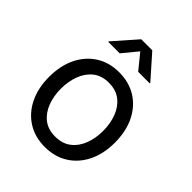

<svg xmlns="http://www.w3.org/2000/svg" viewBox="-213 -888 1027 1027"><g transform="rotate(45 300.0 -375.0)"><path d="M299.3 11.7Q225.1 11.7 169.2 -23.4Q113.3 -58.6 82 -122.1Q50.8 -185.5 50.8 -269.5Q50.8 -355 82 -418.7Q113.3 -482.4 169.2 -517.6Q225.1 -552.7 299.3 -552.7Q374 -552.7 430.2 -517.6Q486.3 -482.4 517.6 -418.7Q548.8 -355 548.8 -269.5Q548.8 -185.5 517.6 -122.1Q486.3 -58.6 430.2 -23.4Q374 11.7 299.3 11.7ZM299.3 -66.9Q354.5 -66.9 390.1 -95.2Q425.8 -123.5 442.9 -169.7Q460 -215.8 460 -269.5Q460 -323.7 442.9 -370.4Q425.8 -417 390.1 -445.6Q354.5 -474.1 299.3 -474.1Q244.6 -474.1 209.5 -445.6Q174.3 -417 157.2 -370.6Q140.1 -324.2 140.1 -269.5Q140.1 -215.8 157.2 -169.7Q174.3 -123.5 209.5 -95.2Q244.6 -66.9 299.3 -66.9ZM229 -626H142.6V-630.4L257.3 -760.7H340.8L456.1 -630.4V-626H368.7L299.3 -711.4Z"/></g></svg>

Font: Inter-Regular
Style: Regular
Weight: 400
Designer: Rasmus Andersson
Foundry: rsms
Version: Version 4.000;git-a52131595